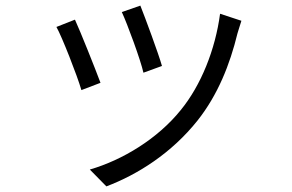

<svg xmlns="http://www.w3.org/2000/svg" viewBox="-20 -593 1040 684"><path d="M480 -573 414 -550C434 -507 481 -379 491 -334L557 -358C545 -401 496 -533 480 -573ZM840 -519 764 -544C747 -416 696 -289 624 -201C542 -99 417 -23 300 11L359 71C470 29 591 -47 684 -164C756 -255 799 -363 826 -474C830 -486 834 -501 840 -519ZM247 -523 181 -497C200 -464 255 -324 270 -272L338 -298C319 -349 266 -482 247 -523Z"/></svg>

Font: Noto Sans JP DemiLight
Style: Regular
Weight: 350
Designer: Ryoko NISHIZUKA 西塚涼子 (kana, bopomofo & ideographs); Paul D. Hunt (Latin, Greek & Cyrillic); Sandoll Communications 산돌커뮤니
Foundry: Adobe
Version: Version 2.004;hotconv 1.0.118;makeotfexe 2.5.65603